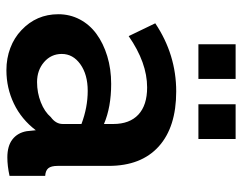

<svg xmlns="http://www.w3.org/2000/svg" viewBox="-100 -664 773 614"><g transform="rotate(90 287.0 -356.5)"><path d="M232 -723H121V-604H232ZM424 -723H313V-604H424ZM396 -84 399 -55Q404 -26 425 -9.5Q446 7 483 7Q510 7 542 0V-114Q525 -115 517.5 -124Q510 -133 510 -154V-317Q510 -421 448 -477Q386 -533 272 -533Q154 -533 54 -466L95 -381Q180 -440 259 -440Q316 -440 346 -412Q376 -384 376 -332V-302Q322 -325 248 -325Q200 -325 159 -312.5Q118 -300 88 -278Q58 -256 41.5 -224.5Q25 -193 25 -156Q25 -86 76 -38Q100 -15 133 -2.5Q166 10 204 10Q261 10 311 -14Q361 -38 396 -84ZM152 -167Q152 -203 185 -226.5Q218 -250 270 -250Q323 -250 376 -230V-170Q376 -148 354 -132Q337 -112 306.5 -100Q276 -88 242 -88Q204 -88 178 -110.5Q152 -133 152 -167Z"/></g></svg>

Font: RT Raleway Bold
Style: Regular
Weight: 400
Designer: Matt McInerney, Pablo Impallari, Rodrigo Fuenzalida — Edited by Milan Moffatt in April 2016
Foundry: Matt McInerney, Pablo Impallari, Rodrigo Fuenzalida — Edited by Milan Moffatt in April 2016
Version: Version 3.001